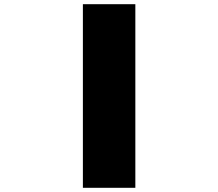

<svg xmlns="http://www.w3.org/2000/svg" viewBox="-20 -1020 1040 915"><path d="M375 -562.5V-1000H500H625V-562.5V-125H500H375Z"/></svg>

Font: Press Start 2P
Style: Regular
Weight: 500
Monospace: yes
Version: Version 2.14